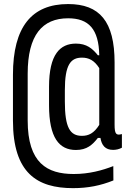

<svg xmlns="http://www.w3.org/2000/svg" viewBox="-20 -746 660 971"><path d="M228 -214C228 -49 279.5 12.5 364 12.5C419.5 12.5 447.5 -13.5 475 -48.5H488C494 -11 512.5 12 552 12C567.5 12 582.5 8.5 596.5 1V-68C567.5 -60 559.5 -67.5 559.5 -116V-430C559.5 -638 483.5 -725.5 324.5 -725.5C141 -725.5 45.5 -610.5 45.5 -368V-136.5C45.5 129.5 168 205.5 349.5 205.5C425 205.5 489 192.5 553.5 166.5L553 94C497.5 115.5 431 134 353 134C218.5 134 120 79 120 -137V-373.5C120 -568.5 194 -653.5 324.5 -653.5C428.5 -653.5 479.5 -599 482 -466.5H475C447 -501 418 -525.5 364 -525.5C284 -525.5 228 -471.5 228 -307.5ZM308 -232.5V-290C308 -419 337.5 -454.5 394.5 -454.5C428.5 -454.5 456.5 -441.5 482 -401.5V-114.5C455 -71.5 427.5 -59 394.5 -59C334.5 -59 308 -100 308 -232.5Z"/></svg>

Font: FontWithASyntaxHighlighterNightOwl
Style: Regular
Weight: 400
Designer: Riley Cran & the Lettermatic Team
Foundry: Lettermatic
Version: Version 1.000 (FontWithASyntaxHighlighterNightOwl)